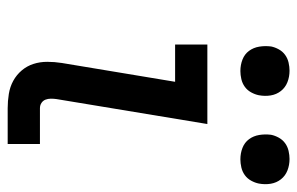

<svg xmlns="http://www.w3.org/2000/svg" viewBox="-157 -617 774 500"><g transform="rotate(90 230.0 -367.0)"><path d="M262 0Q243 0 224.5 -3Q206 -6 190.5 -14.5Q175 -23 163.5 -36.5Q152 -50 146.5 -67Q141 -84 141 -103Q141 -122 144 -141L193 -436H96V-520H303L238 -127Q237 -120 237 -112.5Q237 -105 239.5 -98.5Q242 -92 248 -88Q254 -84 262 -84H355V0ZM395 -606Q379 -606 365 -611.5Q351 -617 342.5 -628.5Q334 -640 331.5 -655Q329 -670 331 -686Q333 -696 338.5 -706Q344 -716 353 -722.5Q362 -729 373 -731.5Q384 -734 394 -734Q410 -734 424 -728.5Q438 -723 447 -711.5Q456 -700 458.5 -685Q461 -670 458 -654Q456 -644 450.5 -634Q445 -624 436 -617.5Q427 -611 416 -608.5Q405 -606 395 -606ZM165 -606Q149 -606 135 -611.5Q121 -617 112.5 -628.5Q104 -640 101.5 -655Q99 -670 101 -686Q103 -696 108.5 -706Q114 -716 123 -722.5Q132 -729 143 -731.5Q154 -734 164 -734Q180 -734 194 -728.5Q208 -723 217 -711.5Q226 -700 228.5 -685Q231 -670 228 -654Q226 -644 220.5 -634Q215 -624 206 -617.5Q197 -611 186 -608.5Q175 -606 165 -606Z"/></g></svg>

Font: Iosevka Etoile Medium
Style: Italic
Weight: 500
Italic angle: -9°
Designer: Belleve Invis
Foundry: Belleve Invis
Version: Version 22.1.2; ttfautohint (v1.8.4)